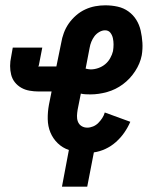

<svg xmlns="http://www.w3.org/2000/svg" viewBox="-20 -562 590 722"><path d="M213 140 239 2Q215 -6 197 -23.5Q179 -41 169.5 -64Q160 -87 159.5 -114Q159 -141 164 -168L174 -218H125Q108 -218 91 -221Q74 -224 60 -232Q46 -240 36 -252.5Q26 -265 22 -281Q18 -297 18 -314Q18 -331 22 -349L28 -383H139L126 -316Q126 -315 125 -314.5Q124 -314 124 -313Q124 -312 125 -312H192L210 -400Q213 -419 220 -438Q227 -457 238.5 -473.5Q250 -490 266 -504Q282 -518 300.5 -526.5Q319 -535 338 -538.5Q357 -542 376 -542Q400 -542 422.5 -537Q445 -532 463 -519Q481 -506 492.5 -487.5Q504 -469 509 -447Q514 -425 515.5 -401.5Q517 -378 513 -354Q507 -323 488 -294Q469 -265 442 -245Q415 -225 383 -216Q351 -207 320 -207Q311 -207 301.5 -207.5Q292 -208 284 -210L272 -150Q270 -138 269.5 -126.5Q269 -115 273 -104.5Q277 -94 286.5 -88Q296 -82 308 -82Q319 -82 330 -86.5Q341 -91 349.5 -99.5Q358 -108 364.5 -118Q371 -128 374 -139L470 -104Q461 -83 447.5 -63.5Q434 -44 416 -28Q398 -12 376.5 -2Q355 8 333 11L308 140ZM321 -301Q335 -301 349.5 -306Q364 -311 375.5 -320.5Q387 -330 394.5 -343.5Q402 -357 405 -370Q407 -383 407 -395Q407 -407 404.5 -418.5Q402 -430 395 -439Q388 -448 375 -448Q364 -448 353 -441.5Q342 -435 335 -425.5Q328 -416 323.5 -405Q319 -394 317 -382L302 -304Q307 -303 311.5 -302Q316 -301 321 -301Z"/></svg>

Font: Lode Term
Style: Bold Italic
Weight: 700
Italic angle: -11°
Monospace: yes
Designer: Belleve Invis
Foundry: Belleve Invis
Version: Version 29.2.0